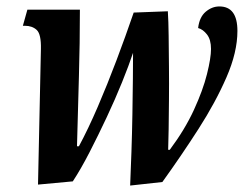

<svg xmlns="http://www.w3.org/2000/svg" viewBox="-20 -566 757 596"><path d="M384 10Q386 -36 388 -94.5Q390 -153 391 -212Q392 -271 392.5 -321.5Q393 -372 393 -402Q380 -363 359 -311Q338 -259 311.5 -202.5Q285 -146 258 -93.5Q231 -41 206 -3L98 7L107 -414Q108 -460 94 -473Q80 -486 57 -486H51L65 -536H228Q228 -432 225 -329.5Q222 -227 219 -112H225Q254 -166 283.5 -234.5Q313 -303 341.5 -378.5Q370 -454 395 -527L501 -531Q503 -501 503.5 -455.5Q504 -410 504.5 -358Q505 -306 504.5 -255.5Q504 -205 503.5 -164.5Q503 -124 502 -101H507Q554 -164 582 -225Q610 -286 622.5 -336Q635 -386 635 -414Q635 -443 622.5 -459Q610 -475 595 -479Q599 -513 618.5 -529.5Q638 -546 661 -546Q717 -546 717 -470Q717 -404 683 -326Q649 -248 596 -165.5Q543 -83 484 -1Z"/></svg>

Font: Noto Serif ExtraCondensed
Style: Bold Italic
Weight: 700
Width: 2
Italic angle: -12°
Designer: Monotype Design Team
Foundry: Monotype Imaging Inc.
Version: Version 2.013; ttfautohint (v1.8.4.7-5d5b)